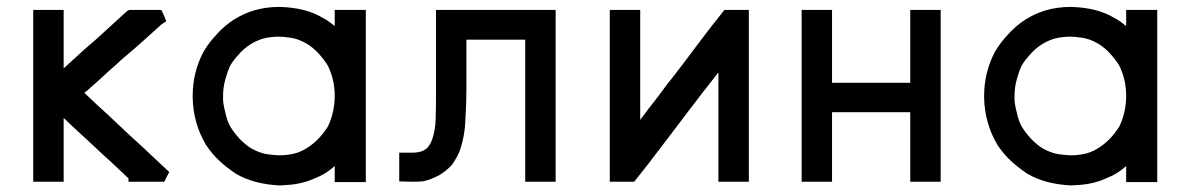

<svg xmlns="http://www.w3.org/2000/svg" viewBox="-20 -530 3483 561"><path d="M447.3 1H438.5H434.6H429.7H420.9H411.1H401.4H391.6H383.8H375H355.5V-8.8L305.7 -55.7Q278.3 -80.1 254.9 -102.5Q169.9 -180.7 166 -185.5V-145.5V-111.3V-77.1V-47.9V-17.6V1H147.5H145.5H141.6H131.8H122.1H116.2H110.4H103.5H95.7H77.1V-501H95.7H97.7H101.6H110.4H120.1H126H131.8H139.6H147.5H166V-330.1L224.6 -383.8L260.7 -415L350.6 -497.1L357.4 -501H364.3H365.2H367.2H380.9H394.5H405.3H415H426.8H438.5H451.2Q458 -488.3 460 -482.4L465.8 -467.8L452.1 -459L392.6 -405.3Q365.2 -380.9 336.9 -357.4Q318.4 -339.8 298.8 -323.2Q280.3 -306.6 261.7 -289.1Q254.9 -283.2 249 -278.3L235.4 -265.6Q230.5 -262.7 226.6 -258.8L264.6 -222.7Q292 -198.2 315.4 -175.8Q338.9 -153.3 358.4 -135.3Q377.9 -117.2 396.5 -100.6Q401.4 -95.7 430.7 -68.4L474.6 -27.3L467.8 -14.6L464.8 -8.8L460 1Z M958 -458V-470.7V-483.4V-501H976.6H979.5H983.4H986.3H988.3H995.1H1002.9H1008.8H1014.6H1022.5H1030.3H1048.8V2H1030.3H1028.3H1024.4H1014.6H1004.9H999H993.2H985.4H976.6H958V-15.6V-17.6V-21.5V-42V-44.9Q937.5 -26.4 915 -15.6Q897.5 -7.8 879.9 -1Q852.5 7.8 827.6 9.8Q802.7 11.7 799.3 11.7Q795.9 11.7 795.9 11.7H794.9Q720.7 7.8 668.9 -22.5Q641.6 -41 620.6 -60.5Q599.6 -80.1 582 -106.4Q544.9 -168.9 543 -243.2V-244.1V-250Q543 -319.3 575.2 -379.9Q591.8 -407.2 612.3 -428.7Q658.2 -480.5 723.6 -500Q757.8 -509.8 795.9 -509.8H796.9Q873 -507.8 921.9 -478.5Q937.5 -470.7 951.2 -459Q956.1 -455.1 958 -454.1ZM631.8 -250Q631.8 -249 631.8 -244.1V-242.2V-236.3Q633.8 -216.8 639.6 -196.3Q643.6 -177.7 652.3 -161.1Q676.8 -121.1 711.9 -97.7Q739.3 -82 763.2 -79.1Q787.1 -76.2 795.9 -76.2Q820.3 -76.2 842.8 -82Q864.3 -87.9 885.7 -103.5Q915 -124 938.5 -161.1Q958 -203.1 958 -250.5Q958 -297.9 937.5 -338.9Q925.8 -357.4 911.1 -373.5Q896.5 -389.6 877.9 -401.4Q851.6 -417 828.1 -419.9Q804.7 -422.9 795.9 -422.9Q770.5 -422.9 748 -417Q706.1 -404.3 676.8 -370.1Q663.1 -355.5 652.3 -337.9Q645.5 -323.2 638.7 -299.3Q631.8 -275.4 631.8 -250Z M1514.6 -414.1H1342.8V-271.5Q1342.8 -227.5 1339.8 -182.6Q1338.9 -134.8 1323.2 -88.9Q1313.5 -66.4 1300.8 -48.8Q1287.1 -33.2 1265.6 -19.5Q1239.3 -4.9 1214.8 0Q1199.2 1 1186.5 1Q1173.8 1 1146.5 0V-17.6V-18.6V-22.5V-32.2V-41V-46.9V-52.7V-60.5V-66.4V-84H1167H1169.9H1174.8H1175.8Q1179.7 -84 1185.5 -84Q1218.8 -84 1232.4 -102.5Q1238.3 -110.4 1242.2 -121.1Q1252 -149.4 1252.9 -181.2Q1253.9 -212.9 1253.9 -246.1V-501H1603.5V1H1585.9H1583H1580.1H1571.3H1561.5H1554.7H1548.8H1541H1533.2H1514.6Z M1824.2 1H1822.3H1813.5H1805.7H1799.8H1793.9H1787.1H1780.3H1761.7V-501H1780.3H1783.2H1786.1H1794.9H1804.7H1811.5H1817.4H1825.2H1832H1850.6V-179.7L1874 -210.9Q1904.3 -249 1932.6 -288.1Q1933.6 -288.1 1977.5 -345.7L2021.5 -404.3Q2039.1 -426.8 2055.7 -449.2Q2073.2 -471.7 2096.7 -501H2105.5H2106.4H2107.4H2110.4H2113.3H2118.2H2124H2129.9H2135.7H2142.6H2149.4H2168V1H2149.4H2146.5H2143.6H2134.8H2125H2118.2H2111.3H2103.5H2096.7H2079.1V-318.4Q2066.4 -302.7 2031.2 -257.3Q1996.1 -211.9 1985.4 -197.3Q1974.6 -182.6 1952.1 -153.3L1908.2 -95.7Q1883.8 -63.5 1874 -50.8Q1856.4 -28.3 1833 1Z M2411.1 -288.1H2639.6V-312.5V-358.4V-390.6V-423.8V-452.1V-481.4V-501H2657.2H2660.2H2662.1H2666H2668.9H2675.8H2681.6H2688.5H2694.3H2702.1H2710H2728.5V1H2710H2707H2704.1H2695.3H2685.5H2678.7H2671.9H2664.1H2657.2H2639.6V-202.1H2411.1V-178.7V-135.7V-104.5V-72.3V-44.9V-17.6V1H2392.6H2390.6H2387.7H2377.9H2368.2H2362.3H2355.5H2348.6H2340.8H2322.3V-501H2340.8H2343.8H2346.7H2355.5H2365.2H2372.1H2377.9H2385.7H2392.6H2411.1Z M3270.5 -458V-470.7V-483.4V-501H3289.1H3292H3295.9H3298.8H3300.8H3307.6H3315.4H3321.3H3327.1H3335H3342.8H3361.3V2H3342.8H3340.8H3336.9H3327.1H3317.4H3311.5H3305.7H3297.9H3289.1H3270.5V-15.6V-17.6V-21.5V-42V-44.9Q3250 -26.4 3227.5 -15.6Q3210 -7.8 3192.4 -1Q3165 7.8 3140.1 9.8Q3115.2 11.7 3111.8 11.7Q3108.4 11.7 3108.4 11.7H3107.4Q3033.2 7.8 2981.4 -22.5Q2954.1 -41 2933.1 -60.5Q2912.1 -80.1 2894.5 -106.4Q2857.4 -168.9 2855.5 -243.2V-244.1V-250Q2855.5 -319.3 2887.7 -379.9Q2904.3 -407.2 2924.8 -428.7Q2970.7 -480.5 3036.1 -500Q3070.3 -509.8 3108.4 -509.8H3109.4Q3185.5 -507.8 3234.4 -478.5Q3250 -470.7 3263.7 -459Q3268.6 -455.1 3270.5 -454.1ZM2944.3 -250Q2944.3 -249 2944.3 -244.1V-242.2V-236.3Q2946.3 -216.8 2952.1 -196.3Q2956.1 -177.7 2964.8 -161.1Q2989.3 -121.1 3024.4 -97.7Q3051.8 -82 3075.7 -79.1Q3099.6 -76.2 3108.4 -76.2Q3132.8 -76.2 3155.3 -82Q3176.8 -87.9 3198.2 -103.5Q3227.5 -124 3251 -161.1Q3270.5 -203.1 3270.5 -250.5Q3270.5 -297.9 3250 -338.9Q3238.3 -357.4 3223.6 -373.5Q3209 -389.6 3190.4 -401.4Q3164.1 -417 3140.6 -419.9Q3117.2 -422.9 3108.4 -422.9Q3083 -422.9 3060.5 -417Q3018.6 -404.3 2989.3 -370.1Q2975.6 -355.5 2964.8 -337.9Q2958 -323.2 2951.2 -299.3Q2944.3 -275.4 2944.3 -250Z"/></svg>

Font: LeFont
Style: Default
Weight: 400
Designer: Leryon MEDIA
Version: Version 1.0